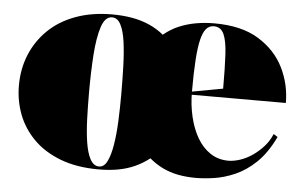

<svg xmlns="http://www.w3.org/2000/svg" viewBox="-43 -577 1037 654"><g transform="rotate(5 475.5 -250.0)"><path d="M316 15Q240 15 184 -6.5Q128 -28 91.5 -65Q55 -102 37.5 -148.5Q20 -195 20 -246Q20 -304 40.5 -353Q61 -402 99 -438.5Q137 -475 192 -495Q247 -515 316 -515Q352 -515 383.5 -509.5Q415 -504 442.5 -492Q470 -480 493 -461Q517 -481 544 -492.5Q571 -504 601.5 -509.5Q632 -515 665 -515Q758 -515 816.5 -479Q875 -443 903 -386.5Q931 -330 931 -266H605V-276L714 -296Q714 -366 711.5 -412.5Q709 -459 698.5 -482Q688 -505 664 -505Q649 -505 638.5 -493.5Q628 -482 621.5 -456Q615 -430 612 -386Q609 -342 609 -276Q609 -232 618.5 -191.5Q628 -151 646 -120Q664 -89 691 -71Q718 -53 753 -53Q771 -53 792.5 -60Q814 -67 834.5 -81Q855 -95 872 -114Q889 -133 899 -157L913 -148Q886 -92 852 -59.5Q818 -27 781 -11Q744 5 709.5 10Q675 15 647 15Q615 15 586.5 9.5Q558 4 533.5 -8Q509 -20 488 -38Q465 -20 438.5 -8Q412 4 381.5 9.5Q351 15 316 15ZM316 5Q333 5 343.5 -16Q354 -37 360 -73Q366 -109 368 -154Q370 -199 370 -246Q370 -296 368.5 -342.5Q367 -389 362 -425.5Q357 -462 346 -483.5Q335 -505 316 -505Q292 -505 280 -468Q268 -431 264 -372Q260 -313 260 -246Q260 -200 261.5 -155Q263 -110 268.5 -74Q274 -38 285.5 -16.5Q297 5 316 5Z"/></g></svg>

Font: Kalnia
Style: Bold
Weight: 700
Designer: Frida Medrano
Foundry: Frida Medrano
Version: Version 1.105